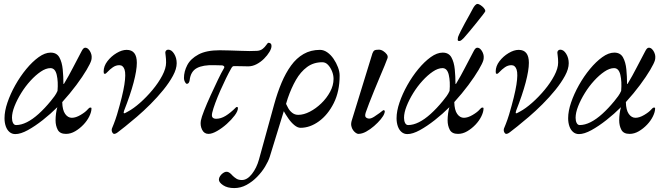

<svg xmlns="http://www.w3.org/2000/svg" viewBox="-20 -668 3379 978"><path d="M58 15Q41 15 28.5 4.5Q16 -6 9.5 -24.5Q3 -43 3 -66Q3 -102 18 -146Q33 -190 58 -234.5Q83 -279 114 -316.5Q145 -354 177 -377Q209 -400 238 -400Q269 -400 282.5 -375.5Q296 -351 299.5 -314.5Q303 -278 303 -243Q303 -240 304.5 -240Q306 -240 307 -243Q330 -281 351.5 -323Q373 -365 395 -406Q400 -416 404.5 -420.5Q409 -425 414 -425Q423 -425 430.5 -417.5Q438 -410 442.5 -399Q447 -388 447 -379Q447 -373 446.5 -368.5Q446 -364 445 -361Q441 -346 421 -312Q401 -278 369 -235Q337 -192 297 -148Q298 -107 312 -87.5Q326 -68 346 -68Q366 -68 390.5 -82.5Q415 -97 426 -110Q431 -116 434 -118Q437 -120 440 -120Q444 -120 445 -119Q446 -118 446 -116Q446 -98 435 -75.5Q424 -53 405 -33Q386 -13 363 0.5Q340 14 316 14Q285 14 274 -7Q263 -28 263 -55Q263 -72 265.5 -90.5Q268 -109 272 -122Q238 -88 198 -56.5Q158 -25 121.5 -5Q85 15 58 15ZM62 -31Q88 -31 117 -45.5Q146 -60 177 -88Q208 -116 239 -154Q249 -166 258 -178.5Q267 -191 273 -205Q277 -252 269 -286.5Q261 -321 237 -321Q214 -321 187.5 -303Q161 -285 135 -256.5Q109 -228 88 -194Q67 -160 54 -127Q41 -94 41 -68Q41 -52 46.5 -41.5Q52 -31 62 -31Z M561 14Q558 14 554.5 10Q551 6 549.5 0Q548 -6 550 -13Q551 -15 559.5 -36.5Q568 -58 576 -84Q605 -182 613.5 -236.5Q622 -291 614.5 -313.5Q607 -336 588 -336Q570 -336 554.5 -325Q539 -314 529 -303Q519 -292 515 -292Q510 -292 509 -294.5Q508 -297 508 -304Q508 -331 527 -356Q546 -381 573.5 -397.5Q601 -414 625 -414Q651 -414 664 -397.5Q677 -381 677 -348Q677 -310 660.5 -247.5Q644 -185 612 -104Q611 -100 610 -95.5Q609 -91 613 -91Q616 -91 619 -93Q622 -95 632 -100Q660 -115 693 -144Q726 -173 756.5 -209.5Q787 -246 806.5 -283Q826 -320 826 -349Q826 -369 824 -382.5Q822 -396 822 -400Q822 -406 826 -410.5Q830 -415 837 -415Q854 -415 867 -394Q880 -373 880 -346Q880 -317 861 -282Q842 -247 812 -210Q782 -173 746.5 -137.5Q711 -102 677 -73Q643 -44 618 -24Q593 -5 581.5 4.5Q570 14 561 14Z M1042 14Q1020 14 1009.5 -7Q999 -28 1003 -53Q1006 -70 1020 -105.5Q1034 -141 1053 -182.5Q1072 -224 1090 -261.5Q1108 -299 1120 -319Q1125 -327 1120.5 -331Q1116 -335 1111 -335L1072 -336Q1014 -338 982.5 -321Q951 -304 946 -259Q945 -252 941.5 -246.5Q938 -241 932 -241Q927 -241 922 -250.5Q917 -260 917 -270Q917 -304 934 -336.5Q951 -369 991 -390.5Q1031 -412 1099 -412Q1118 -412 1149.5 -411Q1181 -410 1210.5 -409Q1240 -408 1252 -408Q1272 -408 1289.5 -409Q1307 -410 1319 -420Q1329 -428 1336.5 -439Q1344 -450 1347 -450Q1355 -450 1359 -446Q1363 -442 1363 -434Q1363 -421 1352.5 -403.5Q1342 -386 1325 -369Q1308 -352 1287 -341Q1266 -330 1244 -330Q1238 -330 1223 -330.5Q1208 -331 1193 -331Q1178 -331 1170 -331Q1164 -331 1158 -320Q1146 -299 1131.5 -269.5Q1117 -240 1102.5 -207Q1088 -174 1077 -144.5Q1066 -115 1061 -94Q1057 -76 1063 -69.5Q1069 -63 1081 -63Q1105 -63 1129.5 -78Q1154 -93 1182 -121Q1183 -122 1184 -122.5Q1185 -123 1186 -123Q1192 -123 1192 -118Q1192 -102 1175.5 -80Q1159 -58 1135 -36.5Q1111 -15 1085.5 -0.5Q1060 14 1042 14Z M1173 290Q1138 290 1116.5 275.5Q1095 261 1095 247Q1095 238 1101 229Q1107 220 1116 213.5Q1125 207 1134 207Q1143 207 1150.5 213Q1158 219 1165 227Q1173 235 1184 242Q1195 249 1212 249Q1239 249 1263 218.5Q1287 188 1299 145L1377 -138Q1393 -196 1414 -246Q1435 -296 1462.5 -334Q1490 -372 1526.5 -393Q1563 -414 1610 -414Q1629 -414 1647 -401.5Q1665 -389 1679 -368.5Q1693 -348 1701.5 -325.5Q1710 -303 1710 -283Q1710 -202 1680 -142.5Q1650 -83 1604.5 -50Q1559 -17 1511 -17Q1496 -17 1479.5 -30.5Q1463 -44 1448.5 -65Q1434 -86 1423 -106L1437 -139Q1441 -130 1448.5 -116.5Q1456 -103 1469 -93Q1482 -83 1499 -83Q1527 -83 1558 -99Q1589 -115 1616.5 -141.5Q1644 -168 1661.5 -200.5Q1679 -233 1679 -266Q1679 -286 1671 -305.5Q1663 -325 1650.5 -338Q1638 -351 1622 -351Q1577 -351 1544 -326.5Q1511 -302 1487.5 -261Q1464 -220 1446 -168L1354 131Q1347 153 1330.5 180.5Q1314 208 1289.5 233Q1265 258 1235.5 274Q1206 290 1173 290Z M1805 14Q1800 14 1792.5 9Q1785 4 1778.5 -5Q1772 -14 1769.5 -26.5Q1767 -39 1772 -55L1877 -396Q1881 -407 1887 -411Q1893 -415 1910 -415Q1921 -415 1932 -408Q1943 -401 1950 -391.5Q1957 -382 1954 -372Q1950 -360 1939 -333.5Q1928 -307 1914 -274Q1900 -241 1886 -206.5Q1872 -172 1860.5 -142.5Q1849 -113 1843 -95Q1837 -76 1844 -70Q1851 -64 1861 -64Q1871 -64 1886 -73.5Q1901 -83 1913 -92Q1921 -98 1926.5 -102.5Q1932 -107 1933 -107Q1944 -107 1938 -91Q1934 -78 1919.5 -60.5Q1905 -43 1885.5 -26Q1866 -9 1845 2.5Q1824 14 1805 14Z M2055 15Q2038 15 2025.5 4.5Q2013 -6 2006.5 -24.5Q2000 -43 2000 -66Q2000 -102 2015 -146Q2030 -190 2055 -234.5Q2080 -279 2111 -316.5Q2142 -354 2174 -377Q2206 -400 2235 -400Q2266 -400 2279.5 -375.5Q2293 -351 2296.5 -314.5Q2300 -278 2300 -243Q2300 -240 2301.5 -240Q2303 -240 2304 -243Q2327 -281 2348.5 -323Q2370 -365 2392 -406Q2397 -416 2401.5 -420.5Q2406 -425 2411 -425Q2420 -425 2427.5 -417.5Q2435 -410 2439.5 -399Q2444 -388 2444 -379Q2444 -373 2443.5 -368.5Q2443 -364 2442 -361Q2438 -346 2418 -312Q2398 -278 2366 -235Q2334 -192 2294 -148Q2295 -107 2309 -87.5Q2323 -68 2343 -68Q2363 -68 2387.5 -82.5Q2412 -97 2423 -110Q2428 -116 2431 -118Q2434 -120 2437 -120Q2441 -120 2442 -119Q2443 -118 2443 -116Q2443 -98 2432 -75.5Q2421 -53 2402 -33Q2383 -13 2360 0.5Q2337 14 2313 14Q2282 14 2271 -7Q2260 -28 2260 -55Q2260 -72 2262.5 -90.5Q2265 -109 2269 -122Q2235 -88 2195 -56.5Q2155 -25 2118.5 -5Q2082 15 2055 15ZM2059 -31Q2085 -31 2114 -45.5Q2143 -60 2174 -88Q2205 -116 2236 -154Q2246 -166 2255 -178.5Q2264 -191 2270 -205Q2274 -252 2266 -286.5Q2258 -321 2234 -321Q2211 -321 2184.5 -303Q2158 -285 2132 -256.5Q2106 -228 2085 -194Q2064 -160 2051 -127Q2038 -94 2038 -68Q2038 -52 2043.5 -41.5Q2049 -31 2059 -31ZM2319 -459Q2311 -459 2311.5 -467Q2312 -475 2313 -479Q2317 -490 2326.5 -509Q2336 -528 2348 -550Q2360 -572 2371 -591.5Q2382 -611 2388 -623Q2393 -633 2399.5 -640.5Q2406 -648 2413 -648Q2418 -648 2427.5 -642Q2437 -636 2444.5 -627.5Q2452 -619 2452 -611Q2452 -609 2439 -592Q2426 -575 2407 -551.5Q2388 -528 2370 -506.5Q2352 -485 2342 -474Q2337 -469 2331 -464Q2325 -459 2319 -459Z M2558 14Q2555 14 2551.5 10Q2548 6 2546.5 0Q2545 -6 2547 -13Q2548 -15 2556.5 -36.5Q2565 -58 2573 -84Q2602 -182 2610.5 -236.5Q2619 -291 2611.5 -313.5Q2604 -336 2585 -336Q2567 -336 2551.5 -325Q2536 -314 2526 -303Q2516 -292 2512 -292Q2507 -292 2506 -294.5Q2505 -297 2505 -304Q2505 -331 2524 -356Q2543 -381 2570.5 -397.5Q2598 -414 2622 -414Q2648 -414 2661 -397.5Q2674 -381 2674 -348Q2674 -310 2657.5 -247.5Q2641 -185 2609 -104Q2608 -100 2607 -95.5Q2606 -91 2610 -91Q2613 -91 2616 -93Q2619 -95 2629 -100Q2657 -115 2690 -144Q2723 -173 2753.5 -209.5Q2784 -246 2803.5 -283Q2823 -320 2823 -349Q2823 -369 2821 -382.5Q2819 -396 2819 -400Q2819 -406 2823 -410.5Q2827 -415 2834 -415Q2851 -415 2864 -394Q2877 -373 2877 -346Q2877 -317 2858 -282Q2839 -247 2809 -210Q2779 -173 2743.5 -137.5Q2708 -102 2674 -73Q2640 -44 2615 -24Q2590 -5 2578.5 4.5Q2567 14 2558 14Z M2929 15Q2912 15 2899.5 4.5Q2887 -6 2880.5 -24.5Q2874 -43 2874 -66Q2874 -102 2889 -146Q2904 -190 2929 -234.5Q2954 -279 2985 -316.5Q3016 -354 3048 -377Q3080 -400 3109 -400Q3140 -400 3153.5 -375.5Q3167 -351 3170.5 -314.5Q3174 -278 3174 -243Q3174 -240 3175.5 -240Q3177 -240 3178 -243Q3201 -281 3222.5 -323Q3244 -365 3266 -406Q3271 -416 3275.5 -420.5Q3280 -425 3285 -425Q3294 -425 3301.5 -417.5Q3309 -410 3313.5 -399Q3318 -388 3318 -379Q3318 -373 3317.5 -368.5Q3317 -364 3316 -361Q3312 -346 3292 -312Q3272 -278 3240 -235Q3208 -192 3168 -148Q3169 -107 3183 -87.5Q3197 -68 3217 -68Q3237 -68 3261.5 -82.5Q3286 -97 3297 -110Q3302 -116 3305 -118Q3308 -120 3311 -120Q3315 -120 3316 -119Q3317 -118 3317 -116Q3317 -98 3306 -75.5Q3295 -53 3276 -33Q3257 -13 3234 0.5Q3211 14 3187 14Q3156 14 3145 -7Q3134 -28 3134 -55Q3134 -72 3136.5 -90.5Q3139 -109 3143 -122Q3109 -88 3069 -56.5Q3029 -25 2992.5 -5Q2956 15 2929 15ZM2933 -31Q2959 -31 2988 -45.5Q3017 -60 3048 -88Q3079 -116 3110 -154Q3120 -166 3129 -178.5Q3138 -191 3144 -205Q3148 -252 3140 -286.5Q3132 -321 3108 -321Q3085 -321 3058.5 -303Q3032 -285 3006 -256.5Q2980 -228 2959 -194Q2938 -160 2925 -127Q2912 -94 2912 -68Q2912 -52 2917.5 -41.5Q2923 -31 2933 -31Z"/></svg>

Font: EB Garamond
Style: Italic
Weight: 400
Italic angle: -17.2°
Designer: Georg Duffner and Octavio Pardo
Foundry: Georg Duffner
Version: Version 1.001